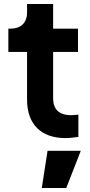

<svg xmlns="http://www.w3.org/2000/svg" viewBox="-20 -688 453 965"><path d="M309 6C329 6 355 3 374 0V-112C362 -111 348 -109 339 -109C275 -109 247 -140 247 -194V-427H372V-544H247V-668H116V-626C116 -573 85 -544 32 -544H22V-427H116V-187C116 -64 186 6 309 6ZM313 257 386 70H219L190 257Z"/></svg>

Font: Plus Jakarta Sans
Style: Bold
Weight: 700
Designer: Gumpita Rahayu
Foundry: Tokotype
Version: Version 2.071;gftools[0.9.30]